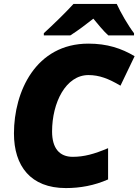

<svg xmlns="http://www.w3.org/2000/svg" viewBox="-20 -947 705 977"><path d="M203 -767H338C379 -793 418 -823 455 -852C473 -830 509 -786 531 -767H662V-778C632 -817 594 -883 574 -927H354C315 -884 249 -820 203 -778ZM315 10C388 10 460 -3 530 -34V-193C459 -163 408 -149 350 -149C283 -149 245 -192 245 -278C245 -425 315 -565 430 -565C485 -565 532 -547 593 -511L665 -661C598 -701 525 -725 430 -725C162 -725 51 -481 51 -268C51 -102 136 10 315 10Z"/></svg>

Font: Noto Sans UI Black
Style: Italic
Weight: 900
Italic angle: -372°
Designer: Monotype Design Team
Foundry: Monotype Imaging Inc.
Version: Version 1.901